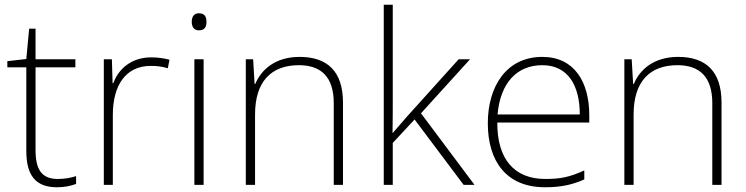

<svg xmlns="http://www.w3.org/2000/svg" viewBox="-20 -780 3147 810"><path d="M223 -25C154 -25 130 -68 130 -146V-496H298V-530H130V-659H103L91 -531L11 -522V-496H91V-143C91 -43 128 10 220 10C254 10 279 4 301 -4V-37C280 -30 254 -25 223 -25Z M618 -538C535 -538 480 -490 458 -429H455L452 -530H418V0H456V-295C456 -421 511 -502 616 -502C644 -502 665 -499 688 -492L695 -528C672 -534 647 -538 618 -538Z M819 -724C798 -724 789 -709 789 -688C789 -667 798 -652 819 -652C844 -652 851 -667 851 -688C851 -709 844 -724 819 -724ZM839 -530H800V0H839Z M1244 -540C1141 -540 1082 -486 1057 -426H1054L1048 -530H1017V0H1056V-297C1056 -437 1125 -505 1241 -505C1335 -505 1388 -455 1388 -345V0H1427V-347C1427 -479 1361 -540 1244 -540Z M1637 -381V-760H1599V0H1637V-177L1729 -276L1936 0H1982L1756 -302L1963 -530H1915L1695 -286C1674 -262 1657 -242 1636 -218C1637 -274 1637 -325 1637 -381Z M2268 -540C2116 -540 2038 -415 2038 -260C2038 -100 2116 10 2279 10C2345 10 2393 0 2445 -23V-61C2384 -33 2345 -25 2280 -25C2149 -25 2077 -110 2078 -263H2466V-294C2466 -434 2403 -540 2268 -540ZM2268 -505C2375 -505 2426 -421 2426 -297H2079C2091 -432 2162 -505 2268 -505Z M2841 -540C2738 -540 2679 -486 2654 -426H2651L2645 -530H2614V0H2653V-297C2653 -437 2722 -505 2838 -505C2932 -505 2985 -455 2985 -345V0H3024V-347C3024 -479 2958 -540 2841 -540Z"/></svg>

Font: Noto Sans Lao ExtraLight
Style: Regular
Weight: 200
Designer: Monotype Design Team
Foundry: Monotype Imaging Inc.
Version: Version 2.003